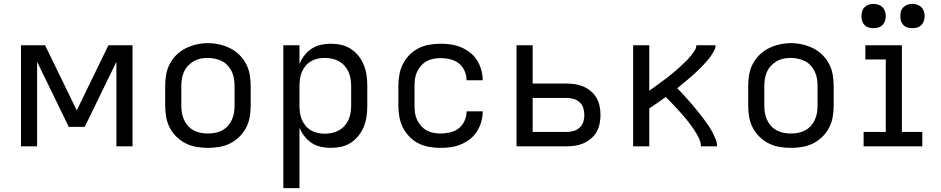

<svg xmlns="http://www.w3.org/2000/svg" viewBox="-20 -753 4840 988"><path d="M88 0V-520H212L375 -185L538 -520H662V0H579V-435L416 -100H334L171 -435V0Z M1050 8Q1021 8 991.5 3Q962 -2 936 -15Q910 -28 888.5 -49Q867 -70 853.5 -96Q840 -122 835 -151.5Q830 -181 830 -210V-310Q830 -339 835 -368.5Q840 -398 853.5 -424Q867 -450 888.5 -471Q910 -492 936.5 -505Q963 -518 992 -524.5Q1021 -531 1050 -531Q1079 -531 1108 -524.5Q1137 -518 1163.5 -505Q1190 -492 1211.5 -471Q1233 -450 1246.5 -424Q1260 -398 1265 -368.5Q1270 -339 1270 -310V-210Q1270 -181 1265 -151.5Q1260 -122 1246.5 -96Q1233 -70 1211.5 -49Q1190 -28 1164 -15Q1138 -2 1108.5 3Q1079 8 1050 8ZM1050 -66Q1069 -66 1087.5 -69.5Q1106 -73 1123 -82Q1140 -91 1152.5 -105Q1165 -119 1173 -136.5Q1181 -154 1184 -172.5Q1187 -191 1187 -210V-310Q1187 -329 1184 -348Q1181 -367 1173 -384Q1165 -401 1152 -415.5Q1139 -430 1122 -438.5Q1105 -447 1086 -451Q1067 -455 1048 -455Q1029 -455 1010.5 -451Q992 -447 976 -437.5Q960 -428 947 -414Q934 -400 926.5 -383Q919 -366 916 -347.5Q913 -329 913 -310V-210Q913 -191 916 -172.5Q919 -154 927 -136.5Q935 -119 947.5 -105Q960 -91 977 -82Q994 -73 1012.5 -69.5Q1031 -66 1050 -66Z M1438 215V-520H1521V-424Q1531 -448 1547 -468.5Q1563 -489 1584.5 -503Q1606 -517 1631.5 -522.5Q1657 -528 1682 -528Q1710 -528 1736.5 -522Q1763 -516 1786 -501Q1809 -486 1826 -464Q1843 -442 1853 -416.5Q1863 -391 1866.5 -364Q1870 -337 1870 -310V-210Q1870 -183 1866.5 -156Q1863 -129 1853 -103.5Q1843 -78 1826 -56Q1809 -34 1786 -19Q1763 -4 1736.5 2Q1710 8 1682 8Q1657 8 1631.5 2.5Q1606 -3 1584.5 -17Q1563 -31 1547 -51.5Q1531 -72 1521 -96V215ZM1651 -65Q1670 -65 1688.5 -69Q1707 -73 1723.5 -82Q1740 -91 1753 -105.5Q1766 -120 1773.5 -137Q1781 -154 1784 -172.5Q1787 -191 1787 -210V-310Q1787 -329 1784 -347.5Q1781 -366 1773.5 -383Q1766 -400 1753 -414.5Q1740 -429 1723.5 -438Q1707 -447 1688.5 -451Q1670 -455 1651 -455Q1632 -455 1614 -451Q1596 -447 1580 -437.5Q1564 -428 1552 -413.5Q1540 -399 1533 -382Q1526 -365 1523.5 -346.5Q1521 -328 1521 -310V-210Q1521 -192 1523.5 -173.5Q1526 -155 1533 -138Q1540 -121 1552 -106.5Q1564 -92 1580 -82.5Q1596 -73 1614 -69Q1632 -65 1651 -65Z M2248 8Q2218 8 2189 3Q2160 -2 2134 -15Q2108 -28 2087 -49.5Q2066 -71 2053 -97Q2040 -123 2035 -152Q2030 -181 2030 -210V-310Q2030 -339 2035 -368Q2040 -397 2053 -423Q2066 -449 2087 -470.5Q2108 -492 2134 -505Q2160 -518 2189 -523Q2218 -528 2248 -528Q2275 -528 2301.5 -524Q2328 -520 2353 -509.5Q2378 -499 2399.5 -482Q2421 -465 2435 -442.5Q2449 -420 2456.5 -393.5Q2464 -367 2464 -340Q2464 -340 2464 -340Q2464 -340 2464 -340H2381Q2381 -340 2381 -340Q2381 -340 2381 -340Q2381 -365 2370.5 -388.5Q2360 -412 2341 -427Q2322 -442 2297 -448Q2272 -454 2248 -454Q2229 -454 2210.5 -450.5Q2192 -447 2175.5 -438Q2159 -429 2146.5 -414.5Q2134 -400 2126 -383Q2118 -366 2115.5 -347.5Q2113 -329 2113 -310V-210Q2113 -191 2115.5 -172.5Q2118 -154 2126 -137Q2134 -120 2146.5 -105.5Q2159 -91 2175.5 -82Q2192 -73 2210.5 -69.5Q2229 -66 2248 -66Q2272 -66 2297 -72Q2322 -78 2341 -93Q2360 -108 2370.5 -131.5Q2381 -155 2381 -180Q2381 -180 2381 -180Q2381 -180 2381 -180H2464Q2464 -180 2464 -180Q2464 -180 2464 -180Q2464 -153 2456.5 -126.5Q2449 -100 2435 -77.5Q2421 -55 2399.5 -38Q2378 -21 2353 -10.5Q2328 0 2301.5 4Q2275 8 2248 8Z M2638 0V-520H2721V-323H2896Q2918 -323 2940.5 -319.5Q2963 -316 2983.5 -307Q3004 -298 3021.5 -283Q3039 -268 3050 -248.5Q3061 -229 3065.5 -206.5Q3070 -184 3070 -161Q3070 -139 3065.5 -116.5Q3061 -94 3050 -74.5Q3039 -55 3021.5 -40Q3004 -25 2983.5 -16Q2963 -7 2940.5 -3.5Q2918 0 2896 0ZM2896 -74Q2914 -74 2931.5 -79Q2949 -84 2962.5 -96Q2976 -108 2981.5 -125.5Q2987 -143 2987 -161Q2987 -179 2981.5 -197Q2976 -215 2962.5 -227Q2949 -239 2931.5 -244Q2914 -249 2896 -249H2721V-74Z M3238 0V-520H3321V-286Q3333 -295 3344.5 -303Q3356 -311 3367.5 -319.5Q3379 -328 3390.5 -336.5Q3402 -345 3413 -353.5Q3424 -362 3435 -371Q3446 -380 3457 -389.5Q3468 -399 3478.5 -408.5Q3489 -418 3499.5 -428Q3510 -438 3519.5 -448Q3529 -458 3538 -469.5Q3547 -481 3555 -493.5Q3563 -506 3563 -520H3662Q3662 -505 3654.5 -491.5Q3647 -478 3638.5 -465.5Q3630 -453 3620 -441.5Q3610 -430 3600 -419.5Q3590 -409 3579 -398Q3568 -387 3557 -377Q3546 -367 3534.5 -357Q3523 -347 3511.5 -337.5Q3500 -328 3488.5 -318.5Q3477 -309 3465 -299Q3478 -286 3490.5 -272.5Q3503 -259 3515 -245.5Q3527 -232 3539 -218Q3551 -204 3563 -189.5Q3575 -175 3586 -160.5Q3597 -146 3608 -131.5Q3619 -117 3629 -101.5Q3639 -86 3647.5 -69.5Q3656 -53 3663 -35.5Q3670 -18 3670 0H3587Q3587 -16 3581 -31Q3575 -46 3567.5 -59.5Q3560 -73 3551 -86.5Q3542 -100 3532.5 -112.5Q3523 -125 3513 -137.5Q3503 -150 3492.5 -162Q3482 -174 3471.5 -185.5Q3461 -197 3450 -208.5Q3439 -220 3428 -231.5Q3417 -243 3406 -254Q3385 -239 3363.5 -224Q3342 -209 3321 -195V0Z M4050 8Q4021 8 3991.5 3Q3962 -2 3936 -15Q3910 -28 3888.5 -49Q3867 -70 3853.5 -96Q3840 -122 3835 -151.5Q3830 -181 3830 -210V-310Q3830 -339 3835 -368.5Q3840 -398 3853.5 -424Q3867 -450 3888.5 -471Q3910 -492 3936.5 -505Q3963 -518 3992 -524.5Q4021 -531 4050 -531Q4079 -531 4108 -524.5Q4137 -518 4163.5 -505Q4190 -492 4211.5 -471Q4233 -450 4246.5 -424Q4260 -398 4265 -368.5Q4270 -339 4270 -310V-210Q4270 -181 4265 -151.5Q4260 -122 4246.5 -96Q4233 -70 4211.5 -49Q4190 -28 4164 -15Q4138 -2 4108.5 3Q4079 8 4050 8ZM4050 -66Q4069 -66 4087.5 -69.5Q4106 -73 4123 -82Q4140 -91 4152.5 -105Q4165 -119 4173 -136.5Q4181 -154 4184 -172.5Q4187 -191 4187 -210V-310Q4187 -329 4184 -348Q4181 -367 4173 -384Q4165 -401 4152 -415.5Q4139 -430 4122 -438.5Q4105 -447 4086 -451Q4067 -455 4048 -455Q4029 -455 4010.5 -451Q3992 -447 3976 -437.5Q3960 -428 3947 -414Q3934 -400 3926.5 -383Q3919 -366 3916 -347.5Q3913 -329 3913 -310V-210Q3913 -191 3916 -172.5Q3919 -154 3927 -136.5Q3935 -119 3947.5 -105Q3960 -91 3977 -82Q3994 -73 4012.5 -69.5Q4031 -66 4050 -66Z M4424 0V-74H4538V-447H4433V-520H4621V-74H4726V0ZM4675 -608Q4662 -608 4650 -611.5Q4638 -615 4629 -624Q4620 -633 4616.5 -645Q4613 -657 4613 -670Q4613 -683 4616.5 -695Q4620 -707 4629 -716Q4638 -725 4650 -729Q4662 -733 4675 -733Q4688 -733 4700 -729Q4712 -725 4721 -716Q4730 -707 4734 -695Q4738 -683 4738 -670Q4738 -657 4734 -645Q4730 -633 4721 -624Q4712 -615 4700 -611.5Q4688 -608 4675 -608ZM4475 -608Q4462 -608 4450 -611.5Q4438 -615 4429 -624Q4420 -633 4416.5 -645Q4413 -657 4413 -670Q4413 -683 4416.5 -695Q4420 -707 4429 -716Q4438 -725 4450 -729Q4462 -733 4475 -733Q4488 -733 4500 -729Q4512 -725 4521 -716Q4530 -707 4534 -695Q4538 -683 4538 -670Q4538 -657 4534 -645Q4530 -633 4521 -624Q4512 -615 4500 -611.5Q4488 -608 4475 -608Z"/></svg>

Font: Zed Sans Extended
Style: Regular
Weight: 400
Width: 7
Designer: Belleve Invis
Foundry: Belleve Invis
Version: Version 1.0.0; ttfautohint (v1.8.4)